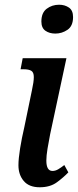

<svg xmlns="http://www.w3.org/2000/svg" viewBox="-20 -782 329 812"><path d="M214 -640Q189 -640 172 -652Q155 -664 155 -691Q155 -728 177.5 -745Q200 -762 230 -762Q254 -762 271.5 -750Q289 -738 289 -710Q289 -672 265.5 -656Q242 -640 214 -640ZM148 10Q103 10 80.5 -16.5Q58 -43 58 -83Q58 -111 65 -154.5Q72 -198 83 -245L115 -400Q123 -436 123 -456Q123 -476 112.5 -482.5Q102 -489 81 -489H67L76 -536H261L192 -214Q186 -184 181 -153.5Q176 -123 176 -103Q176 -59 202 -59Q214 -59 226 -66Q238 -73 252 -84L269 -53Q249 -32 220.5 -11Q192 10 148 10Z"/></svg>

Font: Noto Serif ExtraCondensed SemiBold
Style: Italic
Weight: 600
Width: 2
Italic angle: -12°
Designer: Monotype Design Team
Foundry: Monotype Imaging Inc.
Version: Version 2.013